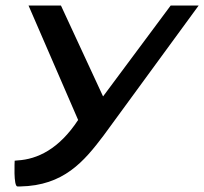

<svg xmlns="http://www.w3.org/2000/svg" viewBox="-20 -471 737 693"><path d="M83 -451 262 -38C193 67 115 104 43 108C43 108 33 109 33 109C33 109 28 202 43 202H53C210 199 283 112 354 18L697 -451H596L352 -123L200 -451Z"/></svg>

Font: Charger Pro
Style: ExBdSuExtObl
Weight: 400
Designer: Jasper
Foundry: Cannot Into Space Fonts
Version: Version 1.09